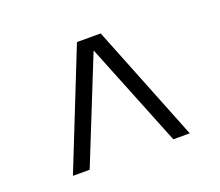

<svg xmlns="http://www.w3.org/2000/svg" viewBox="-75 -609 681 593"><g transform="rotate(-20 265.0 -312.0)"><path d="M73 -120 226 -504H304L457 -120H403L266 -461H265L128 -120Z"/></g></svg>

Font: Changa ExtraLight
Style: Regular
Weight: 250
Designer: Eduardo Rodriguez Tunni
Foundry: Eduardo Rodriguez Tunni
Version: Version 3.002; ttfautohint (v1.8.2)